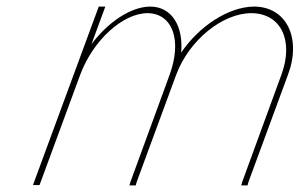

<svg xmlns="http://www.w3.org/2000/svg" viewBox="-20 -573 911 584"><path d="M531 -412.9C585.5 -493.3 674.7 -552.2 752.4 -553C851.4 -553 898 -457 855.7 -345L735.9 -20L732.8 -9H713.8L716.5 -19L835.7 -345C874.5 -450 834.7 -532 745.1 -533C656.6 -533 555.8 -451.1 516.5 -347C516.2 -346.4 516 -345.7 515.7 -345L512 -335L395.9 -20L392.8 -9H373.8L376.5 -19L492.1 -335H492L495.7 -345C534.5 -450 505.2 -532 429.1 -533C353.4 -533 262.5 -450 223.7 -345L220 -335L103.9 -20L100.2 -10H80.2L83.9 -20L200 -335L203.7 -345L276.7 -543L280.4 -553H300.4L296.7 -543L258.3 -438.8C308.6 -505.7 377.6 -552.3 436.4 -553C502.9 -553 538.2 -493.2 531 -412.9Z"/></svg>

Font: Nordica Plus
Style: NordicaClassicUltLtCondObl
Weight: 300
Version: Version 1.01